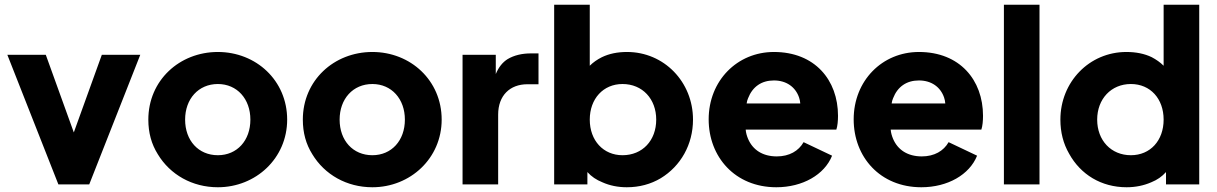

<svg xmlns="http://www.w3.org/2000/svg" viewBox="-20 -777 5128 809"><path d="M356 0 571 -546H409L291 -219L173 -546H11L226 0Z M898 12C1058 12 1190 -110 1190 -273C1190 -438 1059 -558 898 -558C736 -558 605 -438 605 -273C605 -218 618 -170 645 -127C697 -41 790 12 898 12ZM898 -123C816 -123 760 -185 760 -273C760 -360 816 -423 898 -423C979 -423 1035 -360 1035 -273C1035 -185 979 -123 898 -123Z M1549 12C1709 12 1841 -110 1841 -273C1841 -438 1710 -558 1549 -558C1387 -558 1256 -438 1256 -273C1256 -218 1269 -170 1296 -127C1348 -41 1441 12 1549 12ZM1549 -123C1467 -123 1411 -185 1411 -273C1411 -360 1467 -423 1549 -423C1630 -423 1686 -360 1686 -273C1686 -185 1630 -123 1549 -123Z M2079 0V-294C2079 -375 2129 -422 2202 -422H2249V-552H2217C2179 -552 2146 -544 2119 -528C2098 -515 2081 -494 2069 -465V-546H1929V0Z M2621 12C2674 12 2722 -1 2764 -26C2848 -77 2900 -168 2900 -273C2900 -432 2778 -558 2622 -558C2582 -558 2547 -551 2516 -536C2496 -526 2479 -514 2465 -500V-757H2315V0H2455V-52C2472 -33 2493 -19 2518 -9C2549 5 2584 12 2621 12ZM2603 -123C2522 -123 2465 -185 2465 -273C2465 -361 2522 -423 2603 -423C2687 -423 2745 -360 2745 -273C2745 -185 2687 -123 2603 -123Z M3251 12C3362 12 3454 -41 3486 -121L3366 -178C3345 -141 3306 -118 3253 -118C3194 -118 3152 -145 3132 -192C3127 -204 3123 -217 3122 -231H3504C3509 -246 3511 -268 3511 -289C3511 -440 3413 -558 3241 -558C3086 -558 2966 -437 2966 -274C2966 -116 3077 12 3251 12ZM3126 -341C3127 -349 3129 -356 3132 -363C3151 -412 3189 -438 3241 -438C3294 -438 3332 -410 3347 -366C3350 -358 3351 -350 3352 -341Z M3862 12C3973 12 4065 -41 4097 -121L3977 -178C3956 -141 3917 -118 3864 -118C3805 -118 3763 -145 3743 -192C3738 -204 3734 -217 3733 -231H4115C4120 -246 4122 -268 4122 -289C4122 -440 4024 -558 3852 -558C3697 -558 3577 -437 3577 -274C3577 -116 3688 12 3862 12ZM3737 -341C3738 -349 3740 -356 3743 -363C3762 -412 3800 -438 3852 -438C3905 -438 3943 -410 3958 -366C3961 -358 3962 -350 3963 -341Z M4360 0V-757H4210V0Z M4727 12C4764 12 4799 5 4831 -9C4856 -19 4876 -33 4893 -52V0H5033V-757H4883V-500C4869 -514 4852 -526 4833 -536C4802 -551 4766 -558 4726 -558C4570 -558 4448 -432 4448 -273C4448 -220 4460 -172 4485 -129C4533 -42 4620 12 4727 12ZM4745 -123C4662 -123 4603 -185 4603 -273C4603 -360 4662 -423 4745 -423C4827 -423 4883 -361 4883 -273C4883 -185 4827 -123 4745 -123Z"/></svg>

Font: Plus Jakarta Sans ExtraBold
Style: Regular
Weight: 800
Designer: Gumpita Rahayu
Foundry: Tokotype
Version: Version 2.071;gftools[0.9.30]